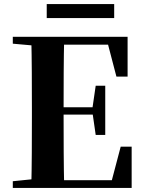

<svg xmlns="http://www.w3.org/2000/svg" viewBox="-20 -925 710 945"><path d="M210 -836V-905H542V-836ZM43 0V-33L200 -49H215V0ZM134 0Q136 -86 136.5 -173Q137 -260 137 -349V-394Q137 -483 136.5 -570Q136 -657 134 -744H296Q294 -658 293.5 -569.5Q293 -481 293 -389V-360Q293 -265 293.5 -176Q294 -87 296 0ZM215 0V-38H600L521 -2L574 -203H628V0ZM215 -361V-397H463V-361ZM451 -261 435 -372V-393L451 -503H498V-261ZM43 -710V-744H215V-696H200ZM553 -548 502 -743 579 -705H215V-744H608V-548Z"/></svg>

Font: Noto Serif JP ExtraBold
Style: Regular
Weight: 800
Designer: Ryoko NISHIZUKA 西塚涼子 (kana & ideographs); Frank Grießhammer (Latin, Greek & Cyrillic); Wenlong ZHANG 张文龙 (bopomofo); San
Foundry: Adobe
Version: Version 2.003-H1;hotconv 1.1.1;makeotfexe 2.6.0